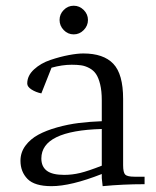

<svg xmlns="http://www.w3.org/2000/svg" viewBox="-20 -637 539 664"><path d="M50.8 -81.1Q50.8 -109.9 67.9 -133.1Q85 -156.2 112.5 -171.1Q140.1 -186 177.7 -196.5Q215.3 -207 253.2 -211.7Q291 -216.3 332 -217.8V-290Q332 -322.3 326.4 -345.2Q320.8 -368.2 312 -381.1Q303.2 -394 288.8 -401.6Q274.4 -409.2 260.7 -411.1Q247.1 -413.1 228 -413.1Q194.8 -413.1 158.2 -402.8L123 -314Q104 -317.9 89.1 -327.4Q74.2 -336.9 74.2 -348.1Q74.2 -375.5 97.7 -397Q121.1 -418.5 154.5 -429.7Q188 -440.9 217.8 -446.5Q247.6 -452.1 268.1 -452.1Q337.9 -452.1 371.8 -416.5Q405.8 -380.9 405.8 -294.9V-65.9Q405.8 -41 412.8 -33.4Q419.9 -25.9 444.8 -25.9H480V0Q404.8 0 335 6.8L332 -21V-35.2Q225.1 6.8 158.2 6.8Q99.6 6.8 75.2 -18.1Q50.8 -43 50.8 -81.1ZM123 -88.9Q123 -61 141.8 -46.6Q160.6 -32.2 202.1 -32.2Q229.5 -32.2 257.1 -38.8Q284.7 -45.4 332 -64V-190.9Q123 -185.1 123 -88.9ZM200.4 -533Q186 -547.9 186 -567.9Q186 -587.9 200.4 -602.5Q214.8 -617.2 234.9 -617.2Q254.9 -617.2 269.5 -602.5Q284.2 -587.9 284.2 -567.9Q284.2 -547.9 269.5 -533Q254.9 -518.1 234.9 -518.1Q214.8 -518.1 200.4 -533Z"/></svg>

Font: Dihjauti
Style: Regular
Weight: 400
Designer: T. Christopher White
Version: Version 3.0.0